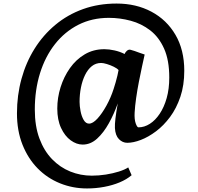

<svg xmlns="http://www.w3.org/2000/svg" viewBox="-20 -800 1116 1081"><path d="M75.5 -162Q75.5 -263.5 101 -356.2Q126.5 -449 174.8 -526Q223 -603 291.8 -660.2Q360.5 -717.5 447.5 -748.8Q534.5 -780 636.5 -780Q746.5 -780 832.5 -734.2Q918.5 -688.5 968 -603.8Q1017.5 -519 1017.5 -401.5Q1017.5 -320 995.5 -255Q973.5 -190 937.5 -141.5Q901.5 -93 858.5 -60.8Q815.5 -28.5 773 -12.2Q730.5 4 696.5 4Q670 4 649.8 -16.5Q629.5 -37 627 -79Q626 -99.5 630 -133.2Q634 -167 643 -218Q622.5 -159.5 593 -106.2Q563.5 -53 526.8 -19.5Q490 14 445.5 14Q411 14 378 -10Q345 -34 323.8 -79.5Q302.5 -125 302.5 -189Q302.5 -249.5 321 -308.8Q339.5 -368 373.8 -416.5Q408 -465 457 -494Q506 -523 567.5 -523Q594 -523 624.5 -516.2Q655 -509.5 681.5 -496Q685 -505.5 694.2 -513.8Q703.5 -522 714 -520Q725 -517.5 737.5 -513Q750 -508.5 764.5 -503.2Q779 -498 794.5 -493Q788.5 -466.5 779.8 -426.2Q771 -386 762 -339.8Q753 -293.5 746.5 -248Q740 -202.5 738 -166Q736 -128 744 -105.5Q752 -83 759.5 -83Q792.5 -83 823.5 -102.8Q854.5 -122.5 879.2 -159.5Q904 -196.5 918.5 -248Q933 -299.5 933 -363.5Q933 -461 904 -526Q875 -591 825.8 -629Q776.5 -667 716 -683.2Q655.5 -699.5 593 -699.5Q498 -699.5 421.2 -660.5Q344.5 -621.5 289.5 -551.5Q234.5 -481.5 205.2 -387.5Q176 -293.5 176 -183Q176 -90 202 -20.2Q228 49.5 273 96Q318 142.5 375.8 165.8Q433.5 189 497 189Q536.5 189 576 182.8Q615.5 176.5 649 166Q682.5 155.5 702 142.5L721 186.5Q693.5 210 653.5 226.8Q613.5 243.5 566.5 252.2Q519.5 261 470 261Q389.5 261 317.8 232Q246 203 191.8 147.8Q137.5 92.5 106.5 14.2Q75.5 -64 75.5 -162ZM428 -226.5Q428 -203.5 433.5 -174.5Q439 -145.5 451 -124.8Q463 -104 481.5 -104Q502.5 -104 528.5 -132.2Q554.5 -160.5 579.2 -205.2Q604 -250 620 -300Q625.5 -316.5 631 -336Q636.5 -355.5 641 -374Q645.5 -392.5 647.5 -405.5Q639.5 -415 620.5 -424.2Q601.5 -433.5 581.5 -439.5Q561.5 -445.5 549.5 -445.5Q519.5 -445.5 497 -427.5Q474.5 -409.5 459 -378Q443.5 -346.5 435.8 -307.5Q428 -268.5 428 -226.5Z"/></svg>

Font: Merriweather 28pt Black
Style: Regular
Weight: 900
Version: Version 2.100